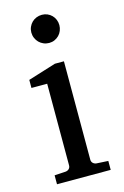

<svg xmlns="http://www.w3.org/2000/svg" viewBox="-111 -760 525 811"><g transform="rotate(-15 151.5 -354.0)"><path d="M34.2 0V-39.1L83 -42Q92.3 -43 98.1 -48.8Q104 -54.7 104 -64V-420.9H35.2V-456.1L157.2 -494.1H196.8V-64Q196.8 -54.7 202.9 -48.8Q209 -43 217.8 -42L269 -39.1V0ZM217.8 -647Q217.8 -634.3 213.1 -622.8Q208.5 -611.3 200.2 -603Q191.9 -594.7 180.9 -589.8Q169.9 -585 157.2 -585Q144.5 -585 133.1 -589.8Q121.6 -594.7 113.3 -603Q105 -611.3 100.1 -622.8Q95.2 -634.3 95.2 -647Q95.2 -659.7 100.1 -670.9Q105 -682.1 113.3 -690.4Q121.6 -698.7 133.1 -703.4Q144.5 -708 157.2 -708Q169.9 -708 180.9 -703.4Q191.9 -698.7 200.2 -690.4Q208.5 -682.1 213.1 -670.9Q217.8 -659.7 217.8 -647Z"/></g></svg>

Font: BabelStone Ogham Bound
Style: Regular
Weight: 400
Designer: Andrew West
Foundry: BabelStone
Version: Version 2.02 March 14, 2022